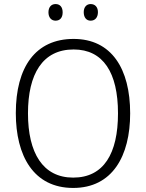

<svg xmlns="http://www.w3.org/2000/svg" viewBox="-20 -917 721 947"><path d="M219 -856C219 -831 233 -815 254 -815C276 -815 289 -830 289 -856C289 -882 276 -897 254 -897C233 -897 219 -882 219 -856ZM393 -857C393 -831 406 -815 427 -815C449 -815 463 -831 463 -857C463 -882 449 -897 427 -897C407 -897 393 -882 393 -857ZM622 -358C622 -578 530 -725 343 -725C155 -725 58 -586 58 -359C58 -149 145 10 341 10C534 10 622 -147 622 -358ZM118 -358C118 -552 190 -673 343 -673C489 -673 562 -559 562 -358C562 -160 492 -41 341 -41C191 -41 118 -163 118 -358Z"/></svg>

Font: Noto Sans Malayalam SemiCondensed Light
Style: Regular
Weight: 300
Width: 4
Designer: Jelle Bosma - Monotype Design Team
Foundry: Monotype Imaging Inc.
Version: Version 2.104